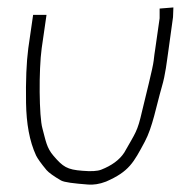

<svg xmlns="http://www.w3.org/2000/svg" viewBox="-20 -516 486 516"><path d="M69 -476 56 -386C51 -348 49 -299 50 -239C51 -184 59 -137 77 -98C81 -90 90 -77 105 -59C111 -52 125 -42 144 -31C153 -26 178 -23 217 -20C231 -19 247 -21 265 -28C327 -55 339 -79 369 -135C390 -174 400 -231 415 -283C425 -317 428 -349 433 -383L445 -470L446 -496L409 -493V-467L397 -383C396 -375 394 -365 393 -353C391 -334 371 -256 362 -218C349 -161 345 -161 314 -106C301 -86 280 -71 252 -60C242 -56 225 -55 202 -57C160 -60 149 -68 124 -97C105 -119 103 -138 94 -171C85 -202 84 -328 92 -386L105 -476Z"/></svg>

Font: Reckless Catfish
Style: It
Weight: 400
Foundry: Cannot Into Space Fonts
Version: Version 0.2894